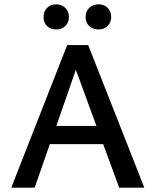

<svg xmlns="http://www.w3.org/2000/svg" viewBox="-20 -866 718 886"><path d="M181 -787Q181 -813 197 -829.5Q213 -846 239 -846Q265 -846 281.5 -829.5Q298 -813 298 -787Q298 -762 281.5 -746Q265 -730 239 -730Q213 -730 197 -746Q181 -762 181 -787ZM435 -730Q408 -730 391.5 -746Q375 -762 375 -787Q375 -813 391.5 -829.5Q408 -846 435 -846Q461 -846 477 -829.5Q493 -813 493 -787Q493 -762 476.5 -746Q460 -730 435 -730ZM530 0 456 -201H210L140 0H32L290 -658H387L646 0ZM240 -285H425L330 -544Z"/></svg>

Font: EauTestText Semibold
Style: Regular
Weight: 600
Designer: Christian Thalmann (Catharsis Fonts)
Version: Version 0.001;PS 000.001;hotconv 1.0.88;makeotf.lib2.5.64775